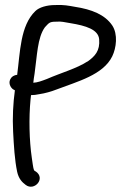

<svg xmlns="http://www.w3.org/2000/svg" viewBox="-20 -543 496 761"><path d="M34 -188 39 -185C32 -135 29 -77 32 -21C35 36 38 90 48 138C54 165 67 179 82 190C116 216 163 164 121 136H120L115 132C111 123 109 100 106 82C96 14 94 -75 101 -148L103 -166C113 -166 124 -167 137 -170C158 -173 183 -180 206 -189C287 -220 389 -246 425 -320C441 -353 448 -407 425 -442C396 -485 343 -506 277 -516C254 -520 232 -525 198 -523C166 -523 135 -514 120 -499C60 -441 60 -336 48 -246H44C36 -244 28 -240 24 -234C11 -217 20 -197 33 -188ZM203 -457C224 -459 234 -455 260 -451C321 -441 369 -426 373 -388C377 -341 356 -320 327 -299H326C285 -272 221 -254 166 -230C145 -222 129 -216 112 -215C113 -226 115 -239 117 -251C127 -320 128 -394 158 -435C174 -452 176 -457 201 -457Z"/></svg>

Font: Stray Cat
Style: ExBdExt
Weight: 800
Version: Version 1.0